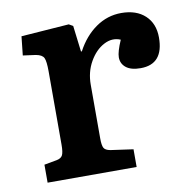

<svg xmlns="http://www.w3.org/2000/svg" viewBox="-65 -588 644 652"><g transform="rotate(-10 257.0 -262.0)"><path d="M48 0V-62L92 -70Q107 -73 112 -83Q117 -93 117 -119V-372Q117 -406 111.5 -418Q106 -430 84 -434L40 -440L47 -505L212 -517L226 -509L237 -419H240Q266 -468 306 -496Q346 -524 394 -524Q446 -524 476 -496Q506 -468 506 -420Q506 -328 427 -328Q394 -328 377 -341.5Q360 -355 360 -377Q360 -396 377 -435Q349 -447 319.5 -431.5Q290 -416 270 -381Q250 -346 250 -302V-117Q250 -93 255 -84Q260 -75 277 -72L355 -61V0Z"/></g></svg>

Font: Literata SemiBold
Style: Regular
Weight: 600
Designer: Latin by Veronika Burian and Jose Scaglione. Greek by Irene Vlachou. Cyrillic by Vera Evstafieva.
Foundry: TypeTogether
Version: Version 3.103; ttfautohint (v1.8.4.7-5d5b);gftools[0.9.29]